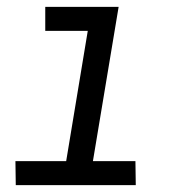

<svg xmlns="http://www.w3.org/2000/svg" viewBox="-20 -540 540 560"><path d="M376 0H26L25 -70H173L236 -450H112V-520H326L251 -70H375Z"/></svg>

Font: Iosevka Term Oblique
Style: Regular
Weight: 400
Italic angle: -9°
Monospace: yes
Designer: Belleve Invis
Foundry: Belleve Invis
Version: Version 31.4.0